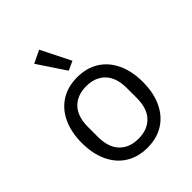

<svg xmlns="http://www.w3.org/2000/svg" viewBox="-220 -904 1040 1040"><g transform="rotate(-45 300.0 -383.5)"><path d="M66 -258Q66 -340 94.5 -401Q123 -462 175.5 -495Q228 -528 300 -528Q372 -528 424.5 -495Q477 -462 505.5 -401Q534 -340 534 -258Q534 -176 505.5 -115Q477 -54 424.5 -21Q372 12 300 12Q228 12 175.5 -21Q123 -54 94.5 -115Q66 -176 66 -258ZM449 -221V-295Q449 -376 409 -417.5Q369 -459 300 -459Q231 -459 191 -417.5Q151 -376 151 -295V-221Q151 -140 191 -98.5Q231 -57 300 -57Q369 -57 409 -98.5Q449 -140 449 -221ZM187 -744 260 -779 345 -609 293 -585Z"/></g></svg>

Font: iA Writer Quattro V
Style: Regular
Weight: 400
Designer: Mike Abbink, Paul van der Laan, Pieter van Rosmalen, Oliver Reichenstein
Foundry: Information Architects Inc.
Version: Version 2.000